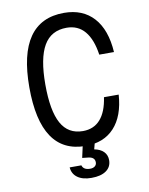

<svg xmlns="http://www.w3.org/2000/svg" viewBox="-107 -891 915 1182"><g transform="rotate(-10 350.0 -300.0)"><path d="M366 15Q87 15 87 -400Q87 -815 376 -815Q493 -815 561 -740Q629 -665 638 -524H546Q532 -621 489.5 -671.5Q447 -722 376 -722Q279 -722 233 -643Q187 -564 187 -400Q187 -236 230.5 -157Q274 -78 366 -78Q434 -78 475 -124.5Q516 -171 529 -261H621Q612 -128 546 -56.5Q480 15 366 15ZM355 -20H431L414 45Q452 52 472.5 73Q493 94 493 126Q493 168 460 191.5Q427 215 368 215Q313 215 281 192Q249 169 246 128H319Q328 158 369 158Q388 158 399 149Q410 140 410 125Q410 92 368 88L332 84Z"/></g></svg>

Font: Martian Mono Light
Style: Regular
Weight: 300
Monospace: yes
Designer: Roman Shamin
Foundry: Evil Martians
Version: Version 1.000; ttfautohint (v1.8.4.7-5d5b)